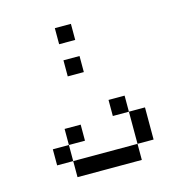

<svg xmlns="http://www.w3.org/2000/svg" viewBox="-89 -830 677 721"><g transform="rotate(-15 250.0 -469.0)"><path d="M187.5 -312.5V-375H125V-312.5H62.5V-250H125V-187.5H375V-250H125V-312.5ZM250 -562.5V-625H187.5V-562.5ZM250 -687.5V-750H187.5V-687.5ZM375 -250H437.5Q437.5 -250 437.5 -375H375Q375 -375 375 -250ZM375 -375V-437.5H312.5V-375Z"/></g></svg>

Font: UnifontExMono
Style: Regular
Weight: 500
Version: Version 15.0.06